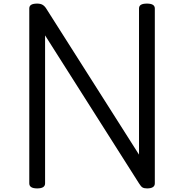

<svg xmlns="http://www.w3.org/2000/svg" viewBox="-20 -1035 1025 1069"><path d="M187 14Q143 14 143 -14V-988Q143 -1002 154 -1008.5Q165 -1015 187 -1015Q205 -1015 216.5 -1008.5Q228 -1002 237 -988L754 -174V-988Q754 -1002 765 -1008.5Q776 -1015 798 -1015Q842 -1015 842 -988V-14Q842 0 831 7Q820 14 799 14Q783 14 774 9Q765 4 754 -14L231 -838V-14Q231 0 220 7Q209 14 187 14Z"/></svg>

Font: Playwrite ES
Style: Regular
Weight: 400
Designer: Veronika Burian, José Scaglione
Foundry: TypeTogether
Version: Version 1.002